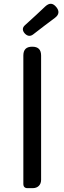

<svg xmlns="http://www.w3.org/2000/svg" viewBox="-20 -975 333 995"><path d="M193 -366V-687C193 -718 178 -733 147 -733C116 -733 101 -718 101 -687V-20C101 -8 109 0 121 0H147H150C176 0 193 -17 193 -43ZM212 -843 264 -882C286 -898 289 -917 272 -938C254 -960 236 -961 215 -942L167 -897L110 -845C95 -832 95 -817 108 -802C121 -788 136 -785 151 -796Z"/></svg>

Font: GenSenRounded2 TW R
Style: Regular
Weight: 400
Version: Version 2.100;PS 2.1;hotconv 16.6.51;makeotf.lib2.5.65220 DE